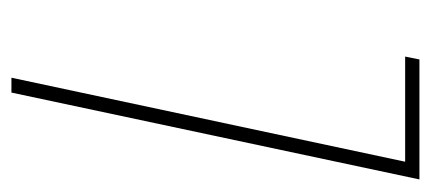

<svg xmlns="http://www.w3.org/2000/svg" viewBox="-229 -525 754 336"><g transform="rotate(-90 148.0 -357.0)"><path d="M2 0 154 -714H180L33 -25H217L212 0Z"/></g></svg>

Font: Noto Sans Display Condensed Thin
Style: Italic
Weight: 250
Width: 3
Italic angle: -12°
Designer: Monotype Design Team
Foundry: Monotype Imaging Inc.
Version: Version 1.900